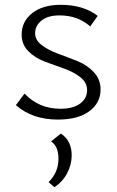

<svg xmlns="http://www.w3.org/2000/svg" viewBox="-20 -491 485 798"><path d="M342 -116Q342 -148 314 -170Q286 -192 246 -206Q206 -220 166 -235Q126 -250 98 -278Q70 -306 70 -347Q70 -402 114 -436.5Q158 -471 232 -471Q327 -471 386 -425L355 -381Q304 -427 227 -427Q179 -427 152.5 -405.5Q126 -384 126 -353Q126 -324 154 -303Q182 -282 222 -267.5Q262 -253 302 -237Q342 -221 370 -191Q398 -161 398 -119Q398 -63 351 -28.5Q304 6 221 6Q114 6 46 -54L82 -102Q142 -39 231 -39Q284 -39 313 -60.5Q342 -82 342 -116ZM206 287 182 266Q223 225 223 169Q223 116 192 97L233 64Q278 94 278 155Q278 193 259 229Q240 265 206 287Z"/></svg>

Font: EauTestSC Semilight
Style: Regular
Weight: 300
Designer: Christian Thalmann (Catharsis Fonts)
Version: Version 0.001;PS 000.001;hotconv 1.0.88;makeotf.lib2.5.64775